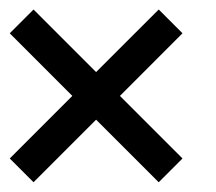

<svg xmlns="http://www.w3.org/2000/svg" viewBox="-20 -437 443 394"><path d="M0 -368.7 48.8 -417.5 177.2 -289.1 305.7 -417.5 354.5 -368.7 226.1 -240.2 354.5 -111.8 305.7 -63 177.2 -191.4 48.8 -63 0 -111.8 128.4 -240.2Z"/></svg>

Font: Kadhim
Style: Regular
Weight: 400
Designer: Developer/ Husham Jawad
Version: Version 1.00;December 29, 2020;FontCreator 13.0.0.2683 32-bi